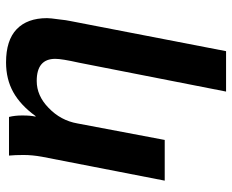

<svg xmlns="http://www.w3.org/2000/svg" viewBox="-88 -490 786 651"><g transform="rotate(-90 305.5 -165.0)"><path d="M569 -399Q569 -393 568 -383.5Q567 -374 565 -360Q562 -332 559 -319L457 208H320L418 -291Q431 -349 431 -371Q431 -434 356 -434Q306 -434 265 -394Q222 -353 212 -296L156 0H18L99 -416Q105 -449 105 -479Q105 -493 104.5 -505.5Q104 -518 103 -528H234Q239 -508 239 -483Q239 -453 235 -438H237Q274 -489 318 -513.5Q362 -538 419 -538Q494 -538 531.5 -502Q569 -466 569 -399Z"/></g></svg>

Font: Libra Sans Modern
Style: Bold Italic
Weight: 700
Italic angle: -12°
Foundry: Stefan Peev, Context Ltd
Version: Version 1.000